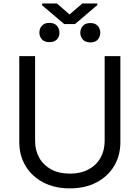

<svg xmlns="http://www.w3.org/2000/svg" viewBox="-20 -1041 781 1074"><path d="M565.4 -727.1H653.3V-245.6Q653.3 -170.9 618.4 -112.5Q583.5 -54.2 520 -20.8Q456.5 12.7 370.6 12.7Q285.2 12.7 221.7 -20.8Q158.2 -54.2 123 -112.8Q87.9 -171.4 87.9 -245.6V-727.1H176.3V-252.9Q176.3 -199.7 199.7 -158.2Q223.1 -116.7 266.6 -93.3Q310.1 -69.8 370.6 -69.8Q431.2 -69.8 475.1 -93.3Q519 -116.7 542.2 -158.2Q565.4 -199.7 565.4 -252.9ZM200.2 -858.4Q200.2 -881.3 214.6 -897.2Q229 -913.1 255.9 -913.1Q283.7 -913.1 298.1 -897.2Q312.5 -881.3 312.5 -857.9Q312.5 -835.4 298.1 -820.3Q283.7 -805.2 256.3 -805.2Q228.5 -805.2 214.4 -821Q200.2 -836.9 200.2 -858.4ZM429.2 -857.4Q429.2 -880.4 443.6 -896.2Q458 -912.1 485.8 -912.1Q512.7 -912.1 526.9 -896.2Q541 -880.4 541 -857.9Q541 -836.4 527.3 -820.1Q513.7 -803.7 485.8 -803.7Q458 -803.7 443.6 -819.6Q429.2 -835.4 429.2 -857.4ZM298.3 -1021.5 369.1 -960 440.4 -1021.5H524.4V-1012.7L399.4 -906.2H339.4L215.8 -1011.2V-1021.5Z"/></svg>

Font: Sahel VF Regular
Style: Regular
Weight: 400
Foundry: Saber Rastikerdar (saber.rastikerdar@gmail.com)
Version: Version 3.4.0